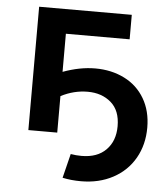

<svg xmlns="http://www.w3.org/2000/svg" viewBox="-52 -581 718 828"><g transform="rotate(5 306.5 -167.0)"><path d="M349 -290Q419 -290 475 -262Q531 -234 562.5 -180.5Q594 -127 594 -55Q594 19 561 77Q528 135 467.5 167.5Q407 200 329 200Q286 200 249 192L275 87Q298 91 322 91Q390 91 428 52.5Q466 14 466 -50Q466 -118 426 -152.5Q386 -187 325 -187Q265 -187 209 -158V0H84V-534H485V-428H209V-263Q282 -290 349 -290Z"/></g></svg>

Font: mBank SemiBold
Style: Regular
Weight: 600
Designer: Julieta Ulanovsky
Foundry: Julieta Ulanovsky
Version: Version 7.200